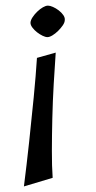

<svg xmlns="http://www.w3.org/2000/svg" viewBox="-20 -478 346 692"><path d="M180.8 -288.4Q177.1 -236.4 173.6 -175.3Q170.1 -114.2 168.6 -52.2Q167.1 9.7 167 65.3Q166.8 120.9 169.8 162.9L66.2 193.9Q76 116.9 85 33.6Q94 -49.7 101.6 -128Q109.2 -206.4 113.2 -269.4ZM152.9 -457.7Q160.3 -457.7 170.9 -453Q181.4 -448.4 191.5 -440.7Q201.6 -433 208.1 -423.7Q214.5 -414.4 213.5 -405.6Q213.3 -396.8 206.2 -386.5Q199.1 -376.2 189.3 -366.5Q179.4 -356.8 169 -350.5Q158.5 -344.2 150.9 -344.2Q143.9 -344.2 133.6 -349.1Q123.4 -354 113.5 -361.7Q103.5 -369.4 96.6 -378.8Q89.6 -388.2 89.9 -396.5Q90.4 -405.4 97.5 -416Q104.5 -426.7 114.5 -436.3Q124.5 -445.9 134.8 -451.8Q145.1 -457.7 152.9 -457.7Z"/></svg>

Font: Ancizar Sans Thin
Style: Italic
Weight: 100
Italic angle: -4°
Designer: Cesar Puertas, Viviana Monsalve, Julian Moncada, Julian Prieto, Jose Castro, Mariel Hernandez, Felipe Aragon, Sara Alarc
Version: Version 8.100